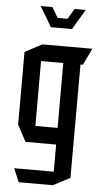

<svg xmlns="http://www.w3.org/2000/svg" viewBox="-60 -739 516 978"><g transform="rotate(5 197.5 -250.0)"><path d="M133.8 -423.1V-508.3H388.2V-507.3L347.7 -423.1ZM74.2 201.7 45.8 133.6V132.6H247.4V201.7ZM90.8 -6.1 45.8 -90.3V-91.3H247.4V-6.1ZM45.8 -91.3V-462L132.8 -508.3H133.8V-91.3ZM247.4 201.7V-423.1H335.4L334.7 156.7L248.4 201.7ZM249.4 -649.3 280.7 -702.1H337.3V-701.1L306.1 -649.3ZM139.3 -649.3 108.1 -700.8V-702.1H167.5L198.7 -649.3ZM168.4 -599.4 139.3 -649.3H306.1L276.9 -599.4Z"/></g></svg>

Font: Foldit Thin
Style: Regular
Weight: 100
Designer: Sophia Tai
Foundry: Sophia Tai
Version: Version 1.003